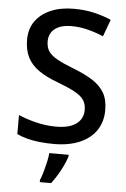

<svg xmlns="http://www.w3.org/2000/svg" viewBox="-62 -768 679 1033"><g transform="rotate(5 277.5 -251.5)"><path d="M510 -196Q510 -133 479.5 -87Q449 -41 390.5 -15.5Q332 10 250 10Q209 10 172.5 6Q136 2 105.5 -6Q75 -14 50 -26V-129Q90 -111 144.5 -97.5Q199 -84 254 -84Q303 -84 335 -96.5Q367 -109 383.5 -132Q400 -155 400 -186Q400 -218 385.5 -240Q371 -262 336 -281Q301 -300 240 -323Q180 -345 139.5 -373Q99 -401 78.5 -440.5Q58 -480 58 -537Q58 -596 88 -637.5Q118 -679 171 -701.5Q224 -724 294 -724Q355 -724 405.5 -712Q456 -700 497 -682L463 -590Q424 -607 380 -618.5Q336 -630 291 -630Q250 -630 223 -618.5Q196 -607 182.5 -586Q169 -565 169 -538Q169 -505 183.5 -483.5Q198 -462 231.5 -443.5Q265 -425 322 -403Q382 -380 424.5 -353Q467 -326 488.5 -289Q510 -252 510 -196ZM335 70Q329 90 316.5 117Q304 144 288 171Q272 198 254 221H193V209Q201 191 208.5 164.5Q216 138 222.5 110Q229 82 230 61H335Z"/></g></svg>

Font: Noto Sans Syriac Eastern Medium
Style: Regular
Weight: 500
Designer: Patrick Giasson and the Monotype Design Team
Foundry: Monotype Imaging Inc.
Version: Version 3.001